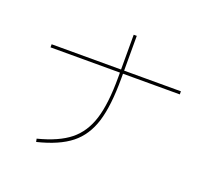

<svg xmlns="http://www.w3.org/2000/svg" viewBox="-132 -953 1265 1145"><g transform="rotate(20 500.0 -380.0)"><path d="M910.2 -559.6V-540H549.8V-509.8Q549.8 -336.9 518.1 -234.4Q486.3 -131.8 412.1 -72.8Q337.9 -13.7 202.1 19.5L198.2 0Q328.1 -33.2 398.4 -89.8Q468.8 -146.5 499.5 -244.6Q530.3 -342.8 530.3 -509.8V-540H89.8V-559.6H530.3V-780.3H549.8V-559.6Z"/></g></svg>

Font: Mgen+ 1mn thin
Style: Regular
Weight: 100
Designer: [Source Han Sans]
Ryoko NISHIZUKA  (kana & ideographs); Paul D. Hunt (Latin, Greek & Cyrillic); Wenlong ZHANG  (bopomofo
Version: Version 1.059.20150602